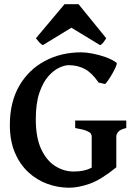

<svg xmlns="http://www.w3.org/2000/svg" viewBox="-20 -879 642 914"><path d="M581.1 -269.5Q553.2 -263.2 543.5 -252Q533.7 -240.7 533.7 -229.5V-82.5Q533.7 -82.5 515.9 -76.2Q498 -69.8 474.9 -62Q451.7 -54.2 434.1 -49.3Q416.5 -44.4 416.5 -47.9V-229.5Q416.5 -236.8 412.1 -243.4Q407.7 -250 391.1 -256.6Q374.5 -263.2 337.9 -269.5V-305.2H581.1ZM534.7 -580.1Q538.1 -577.6 532.5 -564Q526.9 -550.3 517.1 -532.7Q507.3 -515.1 497.1 -500Q486.8 -484.9 480.5 -479L449.7 -485.8Q417.5 -532.7 383.3 -550.8Q349.1 -568.8 306.6 -568.8Q288.6 -568.8 262.2 -556.9Q235.8 -544.9 210.2 -516.1Q184.6 -487.3 167.5 -437.3Q150.4 -387.2 150.4 -311Q150.4 -224.1 176 -169.2Q201.7 -114.3 242.9 -88.4Q284.2 -62.5 330.1 -62.5Q379.4 -62.5 410.4 -77.9Q441.4 -93.3 466.8 -117.2Q471.2 -115.2 486.6 -107.7Q502 -100.1 516.8 -92.5Q531.7 -85 533.7 -82.5Q460.9 -23.4 407.2 -4.4Q353.5 14.6 309.1 14.6Q255.9 14.6 205.6 -3.7Q155.3 -22 115 -59.1Q74.7 -96.2 50.8 -152.6Q26.9 -209 26.9 -284.2Q26.9 -392.6 71.5 -470Q116.2 -547.4 193.4 -588.6Q270.5 -629.9 367.2 -629.9Q388.7 -629.9 419.9 -624Q451.2 -618.2 482.4 -607.2Q513.7 -596.2 534.7 -580.1ZM485.8 -696.8Q480 -687.5 472.4 -677.5Q464.8 -667.5 456.5 -664.1L319.8 -747.1L184.1 -664.1Q175.8 -667.5 167 -677.5Q158.2 -687.5 150.9 -696.8L287.1 -858.9H354Z"/></svg>

Font: Gentium Plus
Style: Bold
Weight: 700
Designer: Victor Gaultney, Annie Olsen, Iska Routamaa, Becca Hirsbrunner
Foundry: SIL International
Version: Version 6.101